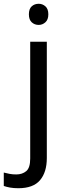

<svg xmlns="http://www.w3.org/2000/svg" viewBox="-75 -757 353 1017"><path d="M78 -681Q78 -710 93 -723.5Q108 -737 130 -737Q150 -737 165.5 -723.5Q181 -710 181 -681Q181 -653 165.5 -639Q150 -625 130 -625Q108 -625 93 -639Q78 -653 78 -681ZM22 240Q-3 240 -22 236.5Q-41 233 -55 228V157Q-40 161 -24 164Q-8 167 11 167Q43 167 64 149.5Q85 132 85 83V-536H173V80Q173 155 137 197.5Q101 240 22 240Z"/></svg>

Font: Noto Sans Living
Style: Regular
Weight: 400
Designer: Monotype Design Team
Foundry: Monotype Imaging Inc.
Version: Version 2.013; ttfautohint (v1.8.4.7-5d5b)